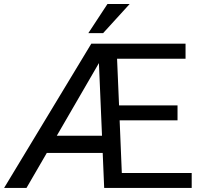

<svg xmlns="http://www.w3.org/2000/svg" viewBox="-27 -926 981 946"><path d="M917.5 0H486.3L479 -172.4H203.6L103.5 0H-6.8L422.9 -710.9H887.2V-636.7H549.8L559.6 -406.7H847.7V-333H562.5L573.2 -73.7H917.5ZM252.9 -257.3H475.6L460.4 -615.2ZM502.4 -906.2H611.8L481 -762.7H408.2Z"/></svg>

Font: Noboto
Style: Regular
Weight: 400
Designer: Google
Version: Version 2.001101; 2014